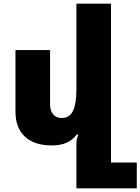

<svg xmlns="http://www.w3.org/2000/svg" viewBox="-20 -780 763 1043"><path d="M723 103V243H395V-1Q395 -24 406 -49H397Q374 -19 341.5 -4.5Q309 10 261 10Q166 10 115 -38Q64 -86 64 -173V-508H252V-213Q252 -179 268.5 -159Q285 -139 315 -139Q358 -139 376.5 -177.5Q395 -216 395 -292V-760H583V103Z"/></svg>

Font: Noto Sans Armenian Black
Style: Regular
Weight: 900
Designer: Monotype Design team
Foundry: Monotype Imaging Inc.
Version: Version 1.000